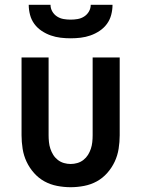

<svg xmlns="http://www.w3.org/2000/svg" viewBox="-20 -770 590 802"><path d="M275 12Q247 12 218.5 6.5Q190 1 165.5 -12.5Q141 -26 122 -47.5Q103 -69 91 -94.5Q79 -120 74.5 -148.5Q70 -177 70 -205V-530H183V-205Q183 -191 184.5 -176.5Q186 -162 190.5 -148.5Q195 -135 202.5 -123Q210 -111 221.5 -102Q233 -93 247 -89Q261 -85 275 -85Q289 -85 303 -89Q317 -93 328.5 -102Q340 -111 347.5 -123Q355 -135 359.5 -148.5Q364 -162 365.5 -176.5Q367 -191 367 -205V-530H480V-205Q480 -177 475.5 -148.5Q471 -120 459 -94.5Q447 -69 428 -47.5Q409 -26 384.5 -12.5Q360 1 331.5 6.5Q303 12 275 12ZM275 -610Q254 -610 233 -612.5Q212 -615 192 -622Q172 -629 154 -641Q136 -653 123.5 -670Q111 -687 105.5 -708Q100 -729 100 -750H191Q191 -735 198.5 -722Q206 -709 218.5 -701Q231 -693 245.5 -690.5Q260 -688 275 -688Q290 -688 304.5 -690.5Q319 -693 331.5 -701Q344 -709 351.5 -722Q359 -735 359 -750H450Q450 -729 444.5 -708Q439 -687 426.5 -670Q414 -653 396 -641Q378 -629 358 -622Q338 -615 317 -612.5Q296 -610 275 -610Z"/></svg>

Font: Lode Term
Style: Bold
Weight: 700
Monospace: yes
Designer: Belleve Invis
Foundry: Belleve Invis
Version: Version 29.2.0